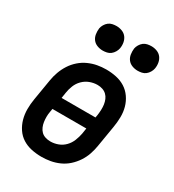

<svg xmlns="http://www.w3.org/2000/svg" viewBox="-181 -842 862 952"><g transform="rotate(30 250.0 -366.0)"><path d="M205 8Q175 8 147 2Q119 -4 96 -18.5Q73 -33 57.5 -56Q42 -79 34.5 -106Q27 -133 27 -162.5Q27 -192 32 -221L52 -341Q56 -366 65 -391Q74 -416 88.5 -438.5Q103 -461 123.5 -479Q144 -497 168.5 -508Q193 -519 218 -523.5Q243 -528 268 -528Q298 -528 326 -522Q354 -516 377 -501.5Q400 -487 416 -464Q432 -441 439.5 -414Q447 -387 446.5 -357.5Q446 -328 441 -299L421 -179Q417 -154 408.5 -129Q400 -104 385 -81.5Q370 -59 350 -41Q330 -23 305.5 -12Q281 -1 255.5 3.5Q230 8 205 8ZM340 -295 343 -313Q345 -328 345.5 -343Q346 -358 344 -372Q342 -386 336.5 -399Q331 -412 321 -421.5Q311 -431 297.5 -435.5Q284 -440 269 -440Q247 -440 225.5 -432Q204 -424 187.5 -407.5Q171 -391 162.5 -369.5Q154 -348 151 -327L146 -295ZM205 -80Q227 -80 248.5 -88Q270 -96 286 -112.5Q302 -129 310.5 -150.5Q319 -172 323 -193L328 -225H134L131 -207Q128 -192 128 -177Q128 -162 130 -148Q132 -134 137.5 -121Q143 -108 152.5 -98.5Q162 -89 176 -84.5Q190 -80 205 -80ZM405 -600Q388 -600 372.5 -606Q357 -612 347.5 -624.5Q338 -637 335.5 -653.5Q333 -670 335 -687Q337 -698 343.5 -709Q350 -720 359.5 -727.5Q369 -735 381 -737.5Q393 -740 404 -740Q421 -740 436.5 -734Q452 -728 461.5 -715.5Q471 -703 474 -686.5Q477 -670 474 -653Q472 -642 465.5 -631Q459 -620 449.5 -612.5Q440 -605 428 -602.5Q416 -600 405 -600ZM205 -600Q188 -600 172.5 -606Q157 -612 147.5 -624.5Q138 -637 135.5 -653.5Q133 -670 135 -687Q137 -698 143.5 -709Q150 -720 159.5 -727.5Q169 -735 181 -737.5Q193 -740 204 -740Q221 -740 236.5 -734Q252 -728 261.5 -715.5Q271 -703 274 -686.5Q277 -670 274 -653Q272 -642 265.5 -631Q259 -620 249.5 -612.5Q240 -605 228 -602.5Q216 -600 205 -600Z"/></g></svg>

Font: Iosevka Term Curly SmBd Obl
Style: Regular
Weight: 600
Italic angle: -9°
Designer: Belleve Invis
Foundry: Belleve Invis
Version: Version 32.3.0